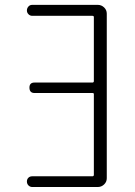

<svg xmlns="http://www.w3.org/2000/svg" viewBox="-20 -750 540 770"><path d="M350.6 -43Q355.5 -43 356.4 -47.9V-373Q356.4 -377 350.6 -377H118.2Q98.6 -377 98.1 -397.9Q97.7 -418.9 118.2 -418.9H350.6Q355.5 -418.9 356.4 -423.8V-681.6Q356.4 -686.5 350.6 -686.5H109.4Q100.6 -686.5 94.2 -692.9Q87.9 -699.2 87.9 -708Q87.9 -716.8 93.8 -723.6Q99.6 -730.5 109.4 -730.5H372.1Q386.7 -730.5 397.5 -720.2Q408.2 -710 408.2 -695.3V-35.2Q408.2 -20.5 397.5 -10.3Q386.7 0 372.1 0H109.4Q100.6 0 94.2 -6.3Q87.9 -12.7 87.9 -22Q87.9 -31.2 93.8 -37.1Q99.6 -43 109.4 -43Z"/></svg>

Font: Rounded-L Mgen+ 1mn light
Style: Regular
Weight: 200
Designer: [Source Han Sans]
Ryoko NISHIZUKA  (kana & ideographs); Paul D. Hunt (Latin, Greek & Cyrillic); Wenlong ZHANG  (bopomofo
Version: Version 1.059.20150602